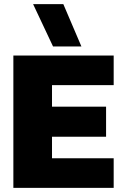

<svg xmlns="http://www.w3.org/2000/svg" viewBox="-20 -914 588 934"><path d="M238 -688 141 -894H288L376 -688ZM45 0V-644H533V-500H233V-395H496V-249H233V-144H533V0Z"/></svg>

Font: Kanit
Style: Bold
Weight: 700
Designer: Katatrad Team
Foundry: CadsonDemak
Version: Version 2.000; ttfautohint (v1.8.3)